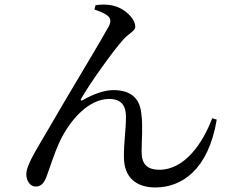

<svg xmlns="http://www.w3.org/2000/svg" viewBox="-20 -792 1040 846"><path d="M455 -722C467 -712 471 -698 459 -675C424 -611 273 -362 192 -221C139 -130 96 -65 96 -24C96 6 114 30 137 30C162 30 174 13 184 -11C199 -50 216 -110 245 -172C290 -265 371 -356 461 -356C519 -356 535 -321 535 -278C535 -218 525 -159 526 -100C526 -12 578 34 665 34C778 34 898 -41 935 -265L915 -271C872 -157 792 -44 682 -44C629 -44 604 -69 604 -122C604 -171 610 -243 603 -288C598 -353 562 -395 480 -395C442 -395 396 -380 345 -351C337 -346 333 -350 338 -358C379 -429 477 -566 521 -615C547 -646 576 -654 576 -675C576 -709 530 -757 474 -768C455 -773 423 -773 401 -769L396 -750C414 -744 441 -734 455 -722Z"/></svg>

Font: Noto Serif CJK JP Medium
Style: Regular
Weight: 500
Designer: Ryoko NISHIZUKA 西塚涼子 (kana & ideographs); Frank Grießhammer (Latin, Greek & Cyrillic); Wenlong ZHANG 张文龙 (bopomofo); San
Foundry: Adobe Systems Incorporated
Version: Version 1.000;PS 1;hotconv 16.6.53;makeotf.lib2.5.65590